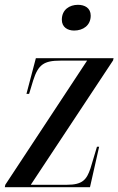

<svg xmlns="http://www.w3.org/2000/svg" viewBox="-32 -778 492 798"><path d="M276 -651C313 -651 345 -672 345 -713C345 -745 320 -758 292 -758C257 -758 225 -738 225 -696C225 -665 249 -651 276 -651ZM-12 0H342L380 -168H371L344 -78C328 -31 311 -10 246 -10H96L438 -527L440 -536H117L78 -388H89L106 -444C127 -510 151 -526 219 -526H330L-10 -10Z"/></svg>

Font: Noto Serif Display ExtraCondensed Medium
Style: Italic
Weight: 500
Width: 2
Italic angle: -12°
Designer: Monotype Design Team
Foundry: Monotype Imaging Inc.
Version: Version 2.009